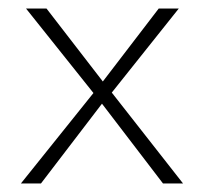

<svg xmlns="http://www.w3.org/2000/svg" viewBox="-20 -430 478 450"><path d="M409 0H362L219 -187L76 0H29L199 -212L41 -410H89L221 -239L352 -410H399L242 -213Z"/></svg>

Font: EauTestInfant Light
Style: Regular
Weight: 300
Designer: Christian Thalmann (Catharsis Fonts)
Version: Version 0.001;PS 000.001;hotconv 1.0.88;makeotf.lib2.5.64775